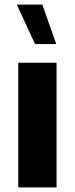

<svg xmlns="http://www.w3.org/2000/svg" viewBox="-20 -817 326 837"><path d="M225.1 -625H132.8L53.2 -796.9H164.6ZM59.6 -543.5H226.6V0H59.6Z"/></svg>

Font: Estedad-FD ExtraBold
Style: Regular
Weight: 800
Designer: Amin Abedi
Version: Version 7.3